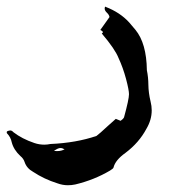

<svg xmlns="http://www.w3.org/2000/svg" viewBox="-58 -291 512 582"><path d="M147.9 270.5Q131.8 270.5 115.7 264.6Q75.7 252 42.5 230Q22.9 219.2 16.6 200.2Q13.2 189.5 3.9 182.1Q-16.6 163.1 -22.5 140.1Q-25.4 125 -36.6 113.3Q-37.6 112.8 -37.6 109.9Q-37.6 107.9 -36.1 106.9Q-31.2 104.5 -26.4 104.5Q-22 104.5 -17.1 109.9Q8.8 129.9 46.4 142.6Q61 147.5 76.2 147.5Q85.4 147.5 94.7 145.5Q172.9 142.1 234.4 121.1Q242.7 115.2 270 89.8L293 69.3L307.6 75.2Q314.9 70.3 317.9 64.9Q333 9.8 333 -5.4Q333 -18.1 324 -52Q314.9 -85.9 301.3 -115.2Q290.5 -142.6 250.5 -189.5Q253.9 -191.4 253.9 -193.4Q253.9 -196.3 246.1 -200.2Q259.8 -220.2 273.9 -239.3Q272.9 -246.1 266.1 -252.4Q259.3 -258.8 259.3 -265.1Q259.3 -268.1 260.7 -271L262.7 -270Q305.7 -253.4 333.5 -223.1L352.5 -200.7Q386.2 -159.7 387.2 -78.1Q391.6 -57.1 391.8 -33.4Q392.1 -9.8 398.4 16.6Q401.9 30.3 401.9 43.5Q401.9 72.3 385.7 99.6Q363.3 141.6 322.3 172.4Q291.5 194.3 286.1 216.8Q285.2 220.2 275.4 226.1Q227.5 254.4 170.4 268.1Q159.2 270.5 147.9 270.5ZM115.2 167Q127.9 167 137.7 161.6Q130.9 157.7 125 157.7Q117.7 157.7 105.5 166.5Z"/></svg>

Font: Kurland
Style: Regular
Weight: 400
Designer: GGBot
Version: 0.22